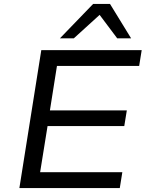

<svg xmlns="http://www.w3.org/2000/svg" viewBox="-20 -961 756 981"><path d="M79 0 191 -705H704L691 -624H271L235 -397H628L615 -317H223L185 -81H605L592 0ZM286 -765 456 -941H542L650 -765H579L489 -885L357 -765Z"/></svg>

Font: Nunito Sans 7pt SemiExpanded
Style: Italic
Weight: 400
Width: 6
Italic angle: -9°
Designer: Vernon Adams
Foundry: Vernon Adams
Version: Version 3.101;gftools[0.9.27]